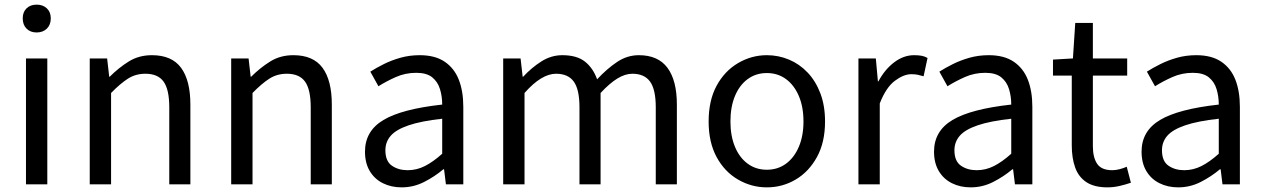

<svg xmlns="http://www.w3.org/2000/svg" viewBox="-20 -795 5447 828"><path d="M92 0V-543H184V0ZM138 -655Q111 -655 94.5 -671.5Q78 -688 78 -716Q78 -743 94.5 -759Q111 -775 138 -775Q165 -775 182 -759Q199 -743 199 -716Q199 -688 182 -671.5Q165 -655 138 -655Z M367 0V-543H442L451 -464H453Q492 -503 535.5 -530Q579 -557 635 -557Q721 -557 761 -502.5Q801 -448 801 -344V0H710V-332Q710 -409 685.5 -443Q661 -477 607 -477Q565 -477 532 -456Q499 -435 459 -394V0Z M977 0V-543H1052L1061 -464H1063Q1102 -503 1145.5 -530Q1189 -557 1245 -557Q1331 -557 1371 -502.5Q1411 -448 1411 -344V0H1320V-332Q1320 -409 1295.5 -443Q1271 -477 1217 -477Q1175 -477 1142 -456Q1109 -435 1069 -394V0Z M1712 13Q1667 13 1631 -5Q1595 -23 1574.5 -57.5Q1554 -92 1554 -141Q1554 -230 1633.5 -277.5Q1713 -325 1887 -344Q1887 -379 1877.5 -410.5Q1868 -442 1844 -461.5Q1820 -481 1775 -481Q1728 -481 1686.5 -462.5Q1645 -444 1612 -423L1577 -486Q1602 -502 1635 -518.5Q1668 -535 1707 -546Q1746 -557 1790 -557Q1856 -557 1897.5 -529Q1939 -501 1958.5 -451.5Q1978 -402 1978 -334V0H1903L1895 -65H1892Q1854 -33 1808.5 -10Q1763 13 1712 13ZM1738 -61Q1777 -61 1812.5 -79Q1848 -97 1887 -132V-283Q1796 -273 1742 -254.5Q1688 -236 1665 -209.5Q1642 -183 1642 -147Q1642 -100 1670 -80.5Q1698 -61 1738 -61Z M2150 0V-543H2225L2234 -464H2236Q2272 -503 2314.5 -530Q2357 -557 2405 -557Q2468 -557 2503 -529Q2538 -501 2555 -453Q2598 -499 2641.5 -528Q2685 -557 2735 -557Q2818 -557 2858.5 -502.5Q2899 -448 2899 -344V0H2808V-332Q2808 -409 2783.5 -443Q2759 -477 2707 -477Q2676 -477 2642.5 -456.5Q2609 -436 2570 -394V0H2479V-332Q2479 -409 2454.5 -443Q2430 -477 2378 -477Q2347 -477 2313 -456.5Q2279 -436 2242 -394V0Z M3287 13Q3221 13 3163 -20.5Q3105 -54 3070.5 -117.5Q3036 -181 3036 -271Q3036 -362 3070.5 -425.5Q3105 -489 3163 -523Q3221 -557 3287 -557Q3337 -557 3382.5 -538Q3428 -519 3463 -482Q3498 -445 3518 -392Q3538 -339 3538 -271Q3538 -181 3503 -117.5Q3468 -54 3411 -20.5Q3354 13 3287 13ZM3287 -63Q3334 -63 3369.5 -89Q3405 -115 3425 -162Q3445 -209 3445 -271Q3445 -334 3425 -381Q3405 -428 3369.5 -454Q3334 -480 3287 -480Q3240 -480 3204.5 -454Q3169 -428 3149.5 -381Q3130 -334 3130 -271Q3130 -209 3149.5 -162Q3169 -115 3204.5 -89Q3240 -63 3287 -63Z M3682 0V-543H3757L3766 -444H3768Q3796 -496 3836.5 -526.5Q3877 -557 3922 -557Q3941 -557 3954.5 -554.5Q3968 -552 3980 -545L3963 -466Q3949 -470 3938 -472.5Q3927 -475 3910 -475Q3877 -475 3839 -446.5Q3801 -418 3774 -349V0Z M4166 13Q4121 13 4085 -5Q4049 -23 4028.5 -57.5Q4008 -92 4008 -141Q4008 -230 4087.5 -277.5Q4167 -325 4341 -344Q4341 -379 4331.5 -410.5Q4322 -442 4298 -461.5Q4274 -481 4229 -481Q4182 -481 4140.5 -462.5Q4099 -444 4066 -423L4031 -486Q4056 -502 4089 -518.5Q4122 -535 4161 -546Q4200 -557 4244 -557Q4310 -557 4351.5 -529Q4393 -501 4412.5 -451.5Q4432 -402 4432 -334V0H4357L4349 -65H4346Q4308 -33 4262.5 -10Q4217 13 4166 13ZM4192 -61Q4231 -61 4266.5 -79Q4302 -97 4341 -132V-283Q4250 -273 4196 -254.5Q4142 -236 4119 -209.5Q4096 -183 4096 -147Q4096 -100 4124 -80.5Q4152 -61 4192 -61Z M4756 13Q4699 13 4665 -9.5Q4631 -32 4616.5 -73Q4602 -114 4602 -168V-469H4521V-538L4607 -543L4617 -696H4693V-543H4841V-469H4693V-165Q4693 -116 4711.5 -88.5Q4730 -61 4777 -61Q4792 -61 4809 -65.5Q4826 -70 4839 -76L4857 -7Q4834 1 4808 7Q4782 13 4756 13Z M5061 13Q5016 13 4980 -5Q4944 -23 4923.5 -57.5Q4903 -92 4903 -141Q4903 -230 4982.5 -277.5Q5062 -325 5236 -344Q5236 -379 5226.5 -410.5Q5217 -442 5193 -461.5Q5169 -481 5124 -481Q5077 -481 5035.5 -462.5Q4994 -444 4961 -423L4926 -486Q4951 -502 4984 -518.5Q5017 -535 5056 -546Q5095 -557 5139 -557Q5205 -557 5246.5 -529Q5288 -501 5307.5 -451.5Q5327 -402 5327 -334V0H5252L5244 -65H5241Q5203 -33 5157.5 -10Q5112 13 5061 13ZM5087 -61Q5126 -61 5161.5 -79Q5197 -97 5236 -132V-283Q5145 -273 5091 -254.5Q5037 -236 5014 -209.5Q4991 -183 4991 -147Q4991 -100 5019 -80.5Q5047 -61 5087 -61Z"/></svg>

Font: Noto Sans KR
Style: Regular
Weight: 400
Designer: Ryoko NISHIZUKA  (kana, bopomofo & ideographs); Paul D. Hunt (Latin, Greek & Cyrillic); Sandoll Communications , Soo-you
Foundry: Adobe
Version: Version 2.004-H2;hotconv 1.0.118;makeotfexe 2.5.65603